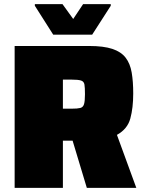

<svg xmlns="http://www.w3.org/2000/svg" viewBox="-20 -911 705 931"><path d="M51 0V-688H413Q482 -688 524.5 -674Q567 -660 589 -631.5Q611 -603 618.5 -559.5Q626 -516 626 -458Q626 -388 612 -336.5Q598 -285 547 -257L641 0H401L332 -229H329H285V0ZM285 -384H327Q356 -384 369.5 -387.5Q383 -391 387.5 -406Q392 -421 392 -454Q392 -486 389.5 -501Q387 -516 373 -520.5Q359 -525 326 -525H285ZM238 -743 149 -883V-891H283L335 -819L383 -891H517V-883L427 -743Z"/></svg>

Font: Saira Black
Style: Regular
Weight: 900
Designer: Hector Gatti with collaboration of the Omnibus-Type team
Foundry: Omnibus-Type
Version: Version 1.100; ttfautohint (v1.8.3)